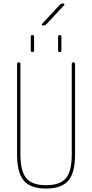

<svg xmlns="http://www.w3.org/2000/svg" viewBox="-20 -1095 540 1125"><path d="M320.3 -879.9Q320.3 -889.6 330.1 -889.6Q339.8 -889.6 339.8 -879.9V-799.8Q339.8 -790 330.1 -790Q320.3 -790 320.3 -799.8ZM160.2 -799.8V-879.9Q160.2 -889.6 169.9 -889.6Q179.7 -889.6 179.7 -879.9V-799.8Q179.7 -790 169.9 -790Q160.2 -790 160.2 -799.8ZM231.4 -945.3Q227.5 -945.3 225.6 -948.7Q223.6 -952.1 226.6 -955.1L329.1 -1065.4Q338.9 -1075.2 350.6 -1075.2Q354.5 -1075.2 356.4 -1071.8Q358.4 -1068.4 356.4 -1065.4L253.9 -955.1Q244.1 -945.3 231.4 -945.3ZM80.1 -190.4V-719.7Q80.1 -729.5 89.8 -730Q99.6 -730.5 99.6 -719.7V-190.4Q99.6 -92.8 133.8 -51.3Q168 -9.8 250 -9.8Q332 -9.8 366.2 -50.8Q400.4 -91.8 400.4 -190.4V-719.7Q400.4 -729.5 410.2 -730Q419.9 -730.5 419.9 -719.7V-190.4Q419.9 -83 380.4 -36.6Q340.8 9.8 250 9.8Q159.2 9.8 119.6 -36.6Q80.1 -83 80.1 -190.4Z"/></svg>

Font: Rounded Mgen+ 1m thin
Style: Regular
Weight: 100
Designer: [Source Han Sans]
Ryoko NISHIZUKA  (kana & ideographs); Paul D. Hunt (Latin, Greek & Cyrillic); Wenlong ZHANG  (bopomofo
Version: Version 1.059.20150602